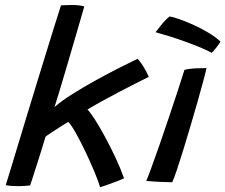

<svg xmlns="http://www.w3.org/2000/svg" viewBox="-20 -746 924 787"><path d="M390.5 21.5Q383.5 -2 367.5 -40.8Q351.5 -79.5 331.5 -121.5Q311.5 -163.5 292.5 -197.8Q273.5 -232 260 -246.5Q249.5 -240.5 229.2 -227.5Q209 -214.5 190.2 -202.2Q171.5 -190 166.5 -185.5Q160 -164 151 -134.2Q142 -104.5 132.2 -74.5Q122.5 -44.5 114.8 -20.5Q107 3.5 103.5 14Q79 17 55.5 17Q40.5 17 27.2 16Q14 15 3.5 13Q9.5 -6.5 22.8 -49.8Q36 -93 53.8 -152Q71.5 -211 92 -278Q112.5 -345 133.2 -412.8Q154 -480.5 173 -542Q192 -603.5 206.8 -651Q221.5 -698.5 230 -724Q239.5 -724.5 251 -725Q262.5 -725.5 274 -725.5Q306.5 -725.5 325.5 -719.5Q311 -669.5 293.8 -610.2Q276.5 -551 259.5 -493Q242.5 -435 227.8 -386Q213 -337 203.5 -307Q231.5 -332 277.2 -360.8Q323 -389.5 373.8 -417.5Q424.5 -445.5 470 -468.5Q515.5 -491.5 544 -505Q551 -498 560.8 -483.8Q570.5 -469.5 578.5 -454.5Q586.5 -439.5 590 -431Q570 -421 536.2 -404Q502.5 -387 464.2 -367Q426 -347 392.2 -328.2Q358.5 -309.5 338.5 -297Q349.5 -286.5 368.8 -256.5Q388 -226.5 410.2 -185.5Q432.5 -144.5 453.5 -99.8Q474.5 -55 488.5 -15Q481.5 -11.5 461.8 -3.8Q442 4 421 11.2Q400 18.5 390.5 21.5Z M686 1Q667.5 1 635.5 -0.5Q603.5 -2 579.5 -4.5Q585.5 -17.5 600.2 -57.8Q615 -98 634.2 -153.2Q653.5 -208.5 673.2 -267.5Q693 -326.5 709.8 -377.5Q726.5 -428.5 736 -459.5Q753 -464.5 780.5 -465.8Q808 -467 826.5 -467Q823 -450 813.2 -413.8Q803.5 -377.5 790 -329.8Q776.5 -282 761.2 -230.8Q746 -179.5 731.5 -132.2Q717 -85 705 -49.5Q693 -14 686 1ZM675 -678.5Q685.5 -677.5 711.2 -668.8Q737 -660 769.2 -645.8Q801.5 -631.5 832.2 -613.2Q863 -595 884 -575.5Q877.5 -564.5 864.8 -548.5Q852 -532.5 847.5 -529.5Q831 -539 802.2 -551Q773.5 -563 739.8 -575.2Q706 -587.5 673.8 -597.5Q641.5 -607.5 617.5 -614Q624 -622 640.5 -643Q657 -664 675 -678.5Z"/></svg>

Font: Grandstander
Style: Italic
Weight: 400
Italic angle: -15°
Designer: Tyler Finck
Foundry: Etcetera Type Co
Version: Version 1.200; ttfautohint (v1.8.3)